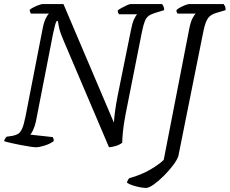

<svg xmlns="http://www.w3.org/2000/svg" viewBox="-28 -724 1129 944"><path d="M149 0Q141 0 120 -3Q99 -6 73.5 -11Q48 -16 26 -21Q4 -26 -8 -30Q-4 -44 5 -52L33 -56Q48 -59 59.5 -65Q71 -71 80 -90Q89 -109 97 -149L181 -580Q187 -613 196.5 -632.5Q206 -652 213 -657H124Q122 -660 120 -665Q118 -670 118 -676Q125 -682 138 -688.5Q151 -695 163.5 -699.5Q176 -704 182 -704H284L532 -121Q534 -150 538 -179.5Q542 -209 550 -251L616 -577Q622 -609 631 -629Q640 -649 647 -654H557Q555 -656 553 -661Q551 -666 551 -673Q557 -678 570.5 -685.5Q584 -693 596.5 -698.5Q609 -704 614 -704H769Q772 -700 776 -692Q780 -684 779 -674L733 -660Q714 -654 702.5 -645.5Q691 -637 684 -619.5Q677 -602 670 -568L590 -165Q580 -113 576.5 -78Q573 -43 573 -22Q558 -11 540 -6Q522 -1 508 0L284 -526Q268 -563 263 -585.5Q258 -608 257 -620H250Q246 -612 243 -601.5Q240 -591 233 -559L148 -124Q142 -100 134.5 -84Q127 -68 121 -62L231 -50Q233 -48 235 -41.5Q237 -35 236 -30Q217 -16 190.5 -8Q164 0 149 0ZM690 200Q678 200 659.5 196.5Q641 193 623 187Q605 181 596 174Q600 159 608 152Q666 136 710.5 110Q755 84 777 62L902 -580Q909 -617 919 -635Q929 -653 934 -657H845Q843 -660 841 -664Q839 -668 840 -675Q846 -681 859 -688Q872 -695 884.5 -699.5Q897 -704 902 -704H1072Q1075 -700 1078.5 -692.5Q1082 -685 1081 -674L1037 -661Q1008 -653 995 -635Q982 -617 973 -575L849 43Q843 62 823 88.5Q803 115 777.5 140.5Q752 166 728 183Q704 200 690 200Z"/></svg>

Font: Texturina Extralight
Style: Italic
Weight: 200
Italic angle: -11°
Designer: Guillermo Torres Carreño
Foundry: Omnibus-Type
Version: Version 1.002; ttfautohint (v1.8.3)